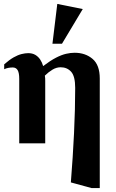

<svg xmlns="http://www.w3.org/2000/svg" viewBox="-20 -731 592 979"><path d="M78.1 0V-328.9Q78.1 -359.9 69.9 -373.4Q61.6 -387 45.1 -387Q33.9 -387 22.4 -384.9Q11 -382.8 1.4 -378V-403Q27.6 -426 49.4 -438.4Q71.2 -450.7 90.1 -455.4Q108.9 -460 123.9 -460Q145.2 -460 160.2 -451.1Q175.2 -442.1 185.1 -427.2Q195 -412.2 200 -394.1Q237.4 -422.4 265.7 -436.9Q294.1 -451.5 317.1 -456.7Q340.1 -462 360.4 -462Q415.2 -462 452 -430.7Q488.7 -399.5 488.7 -330.7V228H446.9L341.3 199.1Q351.6 71.1 357.5 -52.3Q363.4 -175.7 363.4 -283Q363.4 -342.2 342.8 -365.1Q322.1 -388 289.4 -388Q267.7 -388 247.7 -375.9Q227.6 -363.9 208.7 -345.4Q210 -338.7 210.3 -332.1Q210.6 -325.5 210.6 -318.2V0ZM247.4 -507.9 272.1 -711 402 -684.9 296 -507.9Z"/></svg>

Font: Ancizar Serif Light
Style: Regular
Weight: 300
Designer: Cesar Puertas, Viviana Monsalve, Julian Moncada, Julian Prieto, Jose Castro, Felipe Aragon, Mariel Hernandez, Sara Alarc
Version: Version 8.100